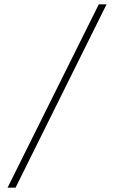

<svg xmlns="http://www.w3.org/2000/svg" viewBox="-20 -720 529 890"><path d="M438 -700H474L52 150H15Z"/></svg>

Font: Renner
Style: Thin
Weight: 200
Version: Version 003.000 ; ttfautohint (v0.97) -l 8 -r 50 -G 200 -x 1